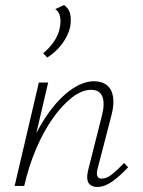

<svg xmlns="http://www.w3.org/2000/svg" viewBox="-20 -737 566 761"><path d="M167 -509 151 -526Q176 -546 194 -572.5Q212 -599 217 -627Q222 -652 218 -671.5Q214 -691 199 -701L234 -717Q254 -703 258.5 -680Q263 -657 258 -630Q253 -608 240.5 -585.5Q228 -563 209.5 -543.5Q191 -524 167 -509ZM366 4Q350 4 339.5 -3Q329 -10 326.5 -24.5Q324 -39 329 -61L385 -283Q396 -328 385.5 -354.5Q375 -381 341 -381Q305 -381 266 -351Q227 -321 190 -269Q153 -217 123.5 -148Q94 -79 76 0H47Q70 -91 104 -167.5Q138 -244 179.5 -299Q221 -354 266 -384.5Q311 -415 353 -415Q384 -415 403.5 -399.5Q423 -384 428 -354Q433 -324 422 -281L367 -69Q362 -51 365.5 -40Q369 -29 383 -29Q403 -29 424.5 -46.5Q446 -64 472 -91L488 -74Q454 -38 424 -17Q394 4 366 4ZM38 0 134 -410H171L75 0Z"/></svg>

Font: Ysabeau Infant ExtraLight
Style: Italic
Weight: 250
Italic angle: -12°
Designer: Christian Thalmann (Catharsis Fonts)
Version: Version 2.001;gftools[0.9.30]; featfreeze: ss01,ss02,lnum